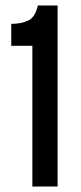

<svg xmlns="http://www.w3.org/2000/svg" viewBox="-20 -680 295 700"><path d="M98 0V-513H21V-593Q58 -593 83.5 -605.5Q109 -618 118 -660H190V0Z"/></svg>

Font: Bricolage Grotesque 24pt Condensed
Style: Regular
Weight: 400
Width: 3
Designer: Mathieu Triay
Foundry: Atelier Triay
Version: Version 1.001;gftools[0.9.33.dev8+g029e19f]